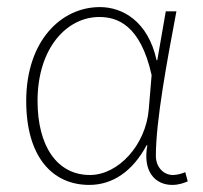

<svg xmlns="http://www.w3.org/2000/svg" viewBox="-20 -510 572 542"><path d="M232 12C298 12 354 -26 394 -100H396C382 -26 418 12 466 12C486 12 500 6 510 2L503 -24C494 -20 480 -16 468 -16C442 -16 420 -38 420 -70C420 -170 452 -340 478 -478H448L424 -340H422C398 -450 326 -490 262 -490C152 -490 54 -394 54 -225C54 -67 128 12 232 12ZM234 -16C140 -16 86 -99 86 -225C86 -376 170 -462 260 -462C309 -462 376 -442 408 -298L400 -202C392 -101 314 -16 234 -16Z"/></svg>

Font: Source Sans Pro ExtraLight
Style: Regular
Weight: 200
Designer: Paul D. Hunt
Foundry: Adobe Systems Incorporated
Version: Version 3.006;hotconv 1.0.111;makeotfexe 2.5.65597